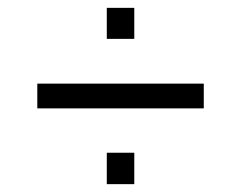

<svg xmlns="http://www.w3.org/2000/svg" viewBox="-20 -497 614 489"><path d="M252 -398V-477H322V-398ZM75 -221V-284H499V-221ZM252 -28V-108H322V-28Z"/></svg>

Font: Saira Expanded
Style: Regular
Weight: 400
Width: 7
Designer: Hector Gatti with collaboration of the Omnibus-Type team
Foundry: Omnibus-Type
Version: Version 1.100; ttfautohint (v1.8.3)